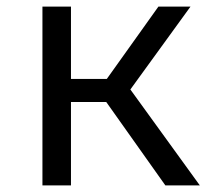

<svg xmlns="http://www.w3.org/2000/svg" viewBox="-20 -560 655 580"><path d="M194.4 0H108.2V-540H194.4V-321.5H302.6L458.5 -540H555.4L373.8 -289.7L583.6 0H479.5L301 -251.8H194.4Z"/></svg>

Font: Fira Code Fixed
Style: Regular
Weight: 400
Monospace: yes
Designer: Carrois Corporate, Edenspiekermann AG, Nikita Prokopov
Foundry: Carrois Corporate, Edenspiekermann AG, Nikita Prokopov
Version: Version 5.002